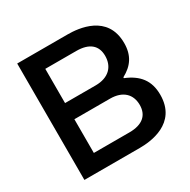

<svg xmlns="http://www.w3.org/2000/svg" viewBox="-152 -814 948 957"><g transform="rotate(-30 322.5 -335.0)"><path d="M357 -670H67V0H386C446 0 607 -13 607 -179C607 -261 567 -310 491 -341V-346C549 -377 580 -421 580 -492C580 -657 419 -670 357 -670ZM175 -93V-287H380C454 -287 493 -247 493 -186C493 -127 455 -93 380 -93ZM175 -380V-577H353C428 -577 466 -544 466 -484C466 -422 426 -380 351 -380Z"/></g></svg>

Font: LT Wave Alt Medium
Style: Regular
Weight: 500
Designer: Daniel Lyons
Version: Version 2.5 (Glyphs App)